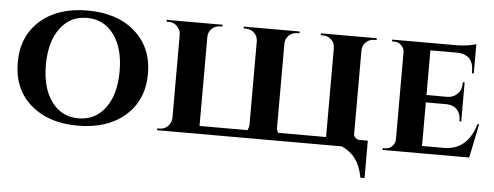

<svg xmlns="http://www.w3.org/2000/svg" viewBox="-51 -747 2674 1040"><g transform="rotate(5 1286.5 -227.5)"><path d="M644 -529Q742 -444 742 -300Q742 -156 644 -71Q548 13 387 13Q228 13 131 -71Q34 -156 34 -300Q34 -444 131 -529Q227 -613 387 -613Q548 -613 644 -529ZM533 -100Q588 -174 588 -300Q588 -426 533 -500Q479 -573 387 -573Q296 -573 242 -500Q187 -426 187 -300Q187 -174 242 -100Q296 -27 387 -27Q479 -27 533 -100Z M818 0V-10H831Q857 -10 875 -28Q894 -47 895 -73V-527Q894 -553 875 -572Q857 -590 831 -590H818V-600H1122L1121 -590H1109Q1083 -590 1064 -572Q1045 -553 1045 -527V-43H1306Q1308 -47 1309 -51Q1314 -61 1314 -73V-528Q1313 -554 1295 -572Q1276 -590 1250 -590H1237V-600H1541V-590H1528Q1502 -590 1483 -572Q1464 -553 1464 -527V-73Q1464 -57 1472 -43H1733V-528Q1732 -554 1714 -572Q1695 -590 1669 -590H1656V-600H1960V-590H1947Q1921 -590 1902 -572Q1883 -553 1883 -527V-67Q1890 -47 1911 -43H1960V160H1937Q1918 42 1822 0Z M2515 0H2044V-10H2056Q2079 -10 2094 -25Q2110 -40 2111 -62V-538Q2110 -560 2094 -575Q2079 -590 2056 -590H2044V-600H2396Q2423 -600 2456 -605Q2487 -610 2500 -615V-456H2490V-465Q2490 -559 2399 -560H2255V-317H2369Q2403 -318 2424 -341Q2445 -362 2445 -397V-403H2455V-191H2445V-198Q2445 -232 2425 -254Q2404 -276 2370 -277H2255V-40H2375Q2502 -41 2544 -184H2553Z"/></g></svg>

Font: Cinzel Bold(RUS BY LYAJKA)
Style: Regular
Weight: 700
Designer: Natanael Gama
Version: Version 1.001;PS 001.001;hotconv 1.0.56;makeotf.lib2.0.21325